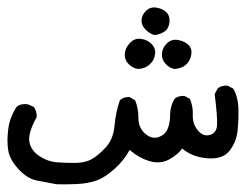

<svg xmlns="http://www.w3.org/2000/svg" viewBox="-20 -250 658 514"><path d="M130.9 243.2Q106.4 238.3 79.6 233.4Q52.7 228.5 29.3 202.6Q5.9 176.8 2 152.3Q-2 127.9 2 96.2Q5.9 64.5 24.4 36.1Q36.1 26.4 54.7 29.3L70.3 36.1Q79.1 47.9 78.1 63.5Q54.7 106.4 58.6 129.4Q62.5 152.3 85 167.5Q107.4 182.6 133.3 184.6Q159.2 186.5 184.1 186Q209 185.5 226.1 175.8Q243.2 166 263.2 144.5Q283.2 123 286.6 86.4Q290 49.8 300.8 18.6Q310.5 8.8 327.1 9.8L341.8 18.6Q350.6 40 350.6 65.9Q350.6 91.8 368.2 107.4Q385.7 123 403.8 117.2Q421.9 111.3 428.7 95.2Q435.5 79.1 435.5 56.6Q435.5 34.2 447.3 14.6Q457 5.9 473.6 6.8L488.3 14.6Q497.1 34.2 496.1 57.6Q495.1 81.1 509.3 98.6Q523.4 116.2 541.5 111.3Q559.6 106.4 561 85.4Q562.5 64.5 554.7 2L562.5 -12.7Q573.2 -22.5 589.8 -20.5L604.5 -12.7Q617.2 9.8 618.2 38.6Q619.1 67.4 616.2 98.1Q613.3 128.9 595.2 152.8Q577.1 176.8 536.1 173.8Q495.1 170.9 467.8 147.5Q455.1 165 432.1 177.2Q409.2 189.5 381.3 181.6Q353.5 173.8 327.1 151.4Q312.5 178.7 287.1 201.7Q261.7 224.6 239.3 232.9Q216.8 241.2 185.5 242.7Q154.3 244.1 130.9 243.2ZM350.6 -65.4Q336.9 -66.4 325.2 -77.6Q313.5 -88.9 314 -104.5Q314.5 -120.1 327.1 -134.3Q339.8 -148.4 357.4 -146Q375 -143.6 386.2 -131.8Q397.5 -120.1 395 -104Q392.6 -87.9 380.4 -77.1Q368.2 -66.4 350.6 -65.4ZM447.3 -65.4Q433.6 -67.4 422.9 -79.6Q412.1 -91.8 413.6 -107.4Q415 -123 427.7 -134.8Q440.4 -146.5 458.5 -142.6Q476.6 -138.7 485.8 -128.4Q495.1 -118.2 491.7 -101.6Q488.3 -85 476.6 -75.7Q464.8 -66.4 447.3 -65.4ZM394.5 -156.2Q382.8 -158.2 370.6 -169.9Q358.4 -181.6 358.9 -195.8Q359.4 -210 371.1 -221.2Q382.8 -232.4 399.4 -229.5Q416 -226.6 425.8 -216.8Q435.5 -207 433.6 -189.9Q431.6 -172.9 420.4 -165.5Q409.2 -158.2 394.5 -156.2Z"/></svg>

Font: JasonHandwriting4
Style: Regular
Weight: 400
Version: Version 1.01.21